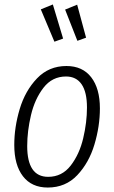

<svg xmlns="http://www.w3.org/2000/svg" viewBox="-20 -830 512 861"><path d="M44 -180Q44 -260 68.5 -341.5Q93 -423 146 -478.5Q199 -534 278 -534Q350 -534 389 -483.5Q428 -433 428 -344Q428 -264 403.5 -182Q379 -100 326.5 -44.5Q274 11 194 11Q122 11 83 -39.5Q44 -90 44 -180ZM370 -348Q370 -417 346 -452Q322 -487 276 -487Q214 -487 175 -436.5Q136 -386 119 -314Q102 -242 102 -175Q102 -37 196 -37Q258 -37 297 -87.5Q336 -138 353 -209.5Q370 -281 370 -348ZM217 -810 263 -657 224 -643 163 -788ZM326 -809 366 -661 327 -647 272 -787Z"/></svg>

Font: Fira Sans Extra Condensed Light
Style: Italic
Weight: 300
Width: 3
Italic angle: -8°
Designer: Carrois Corporate & Edenspiekermann AG
Foundry: Carrois Corporate GbR & Edenspiekermann AG
Version: Version 4.203